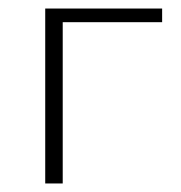

<svg xmlns="http://www.w3.org/2000/svg" viewBox="-20 -430 424 450"><path d="M360 -378H127V0H86V-410H360Z"/></svg>

Font: Ysabeau Light
Style: Regular
Weight: 300
Designer: Christian Thalmann (Catharsis Fonts)
Version: Version 0.003